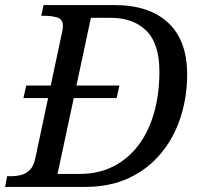

<svg xmlns="http://www.w3.org/2000/svg" viewBox="-41 -734 786 754"><path d="M51 -349 62 -398H428L417 -349ZM-21 0 -13 -42H0Q23 -42 42.5 -47Q62 -52 77 -67.5Q92 -83 98 -114L202 -604Q204 -611 205 -618.5Q206 -626 206 -632Q206 -659 183.5 -665.5Q161 -672 134 -672H121L130 -714H410Q545 -714 619.5 -644.5Q694 -575 694 -442Q694 -353 668 -273Q642 -193 591 -131.5Q540 -70 465.5 -35Q391 0 294 0ZM272 -51Q346 -51 404 -80.5Q462 -110 502.5 -163.5Q543 -217 564 -291Q585 -365 585 -453Q585 -563 533.5 -613.5Q482 -664 395 -664H316L185 -51Z"/></svg>

Font: Noto Serif
Style: Italic
Weight: 400
Italic angle: -12°
Designer: Monotype Design Team
Foundry: Monotype Imaging Inc.
Version: Version 2.013